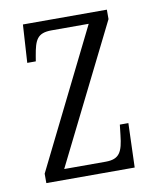

<svg xmlns="http://www.w3.org/2000/svg" viewBox="-67 -589 526 642"><g transform="rotate(-10 196.5 -268.0)"><path d="M39 0H339L344 -150H315L311 -115C305 -59 294 -36 247 -36H106L339 -504V-536H54L46 -407H75L78 -425C87 -478 96 -500 145 -500H271L39 -32Z"/></g></svg>

Font: Noto Serif Bengali ExtraCondensed Light
Style: Regular
Weight: 300
Width: 2
Designer: Juan Bruce, Universal Thirst, Indian Type Foundry and the Monotype Design Team.
Foundry: Monotype Imaging Inc.
Version: Version 2.003